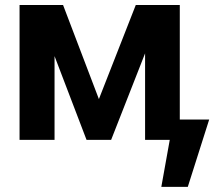

<svg xmlns="http://www.w3.org/2000/svg" viewBox="-20 -550 870 755"><path d="M513.9 -530.3H625.1L417 0H320.3L117.7 -530.3H228L368.9 -160.4ZM194.5 0H56.9V-530.3H194.5ZM550.5 -530.3H687V0H550.5ZM718.5 184.7H614.4L661.9 -80H802.6Z"/></svg>

Font: Pretendard GOV Variable
Style: Regular
Weight: 400
Designer: Base glyphs from Inter by Rasmus Andersson; Hangul glyphs from Noto Sans CJK(Source Han Sans) by Jang Soo-young and Kang
Foundry: Kil Hyung-jin
Version: Version 1.307;Glyphs 3.2 (3192)